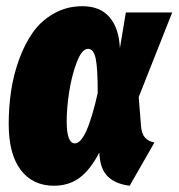

<svg xmlns="http://www.w3.org/2000/svg" viewBox="-20 -574 570 613"><path d="M243.2 -554.2Q299.8 -554.2 329.8 -519Q359.9 -483.9 362.8 -419.9L381.8 -534.2H529.8L422.9 -264.2L430.2 -171.9Q432.1 -146.5 443.1 -134.5Q454.1 -122.6 473.1 -119.1L394 19Q348.6 13.2 325 -9.8Q301.3 -32.7 297.9 -76.2L296.9 -86.9Q269 -32.7 234.6 -6.8Q200.2 19 151.9 19Q84.5 19 46.1 -31.5Q7.8 -82 7.8 -178.2Q7.8 -231.9 15.4 -283.2Q22.9 -334.5 41 -384.3Q59.1 -434.1 85.4 -471.2Q111.8 -508.3 152.6 -531.2Q193.4 -554.2 243.2 -554.2ZM261.2 -418Q241.2 -418 224.9 -374.8Q208.5 -331.5 200.7 -279.5Q192.9 -227.5 192.9 -187Q192.9 -116.2 219.2 -116.2Q255.9 -116.2 292 -276.9Q292 -357.4 285.4 -387.7Q278.8 -418 261.2 -418Z"/></svg>

Font: Fira Sans Compressed Heavy
Style: Italic
Weight: 900
Width: 3
Italic angle: -8°
Designer: Carrois Corporate & Edenspiekermann AG
Foundry: Carrois Corporate GbR & Edenspiekermann AG
Version: Version 4.203;PS 004.203;hotconv 1.0.88;makeotf.lib2.5.64775